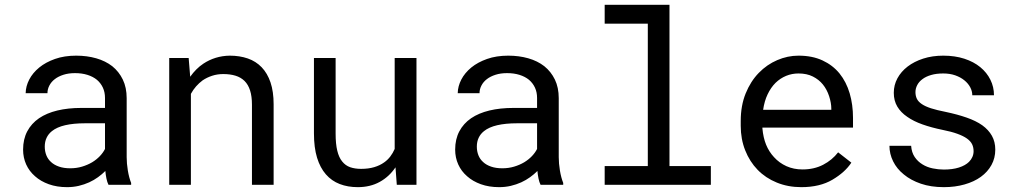

<svg xmlns="http://www.w3.org/2000/svg" viewBox="-20 -770 4241 800"><path d="M432.1 0H526.4V-7.8Q517.6 -29.8 512.7 -59.3Q507.8 -88.9 507.8 -115.2V-360.8Q507.8 -405.3 491.7 -438.5Q475.6 -471.7 447.8 -494.1Q419.4 -516.1 380.9 -527.1Q342.3 -538.1 297.4 -538.1Q248 -538.1 209.2 -524.4Q170.4 -510.7 143.6 -488.8Q116.2 -466.3 101.8 -438.5Q87.4 -410.6 86.9 -381.8H177.7Q177.7 -398.4 185.8 -413.8Q193.8 -429.2 208.5 -440.4Q223.1 -451.7 244.4 -458.5Q265.6 -465.3 292.5 -465.3Q321.3 -465.3 344.5 -458Q367.7 -450.7 383.8 -437.5Q399.9 -423.8 408.7 -404.8Q417.5 -385.7 417.5 -361.8V-320.3H318.8Q263.7 -320.3 219 -309.6Q174.3 -298.8 142.6 -277.3Q110.8 -255.4 93.5 -222.7Q76.2 -189.9 76.2 -146.5Q76.2 -113.3 89.1 -84.7Q102.1 -56.2 126 -35.6Q149.4 -14.6 183.3 -2.4Q217.3 9.8 259.3 9.8Q285.2 9.8 308.1 4.4Q331.1 -1 351.6 -10.3Q371.6 -19.5 388.4 -31.7Q405.3 -43.9 418.9 -57.6Q420.4 -41 423.6 -25.6Q426.8 -10.3 432.1 0ZM272.5 -68.8Q246.1 -68.8 226.1 -75.7Q206.1 -82.5 192.9 -94.7Q179.7 -106.4 173.1 -123Q166.5 -139.6 166.5 -159.2Q166.5 -179.7 174.1 -195.8Q181.6 -211.9 196.3 -223.6Q216.8 -240.2 251.7 -248.3Q286.6 -256.3 333.5 -256.3H417.5V-149.4Q409.7 -133.8 396 -119.4Q382.3 -105 363.8 -93.8Q344.7 -82.5 321.8 -75.7Q298.8 -68.8 272.5 -68.8Z M685.1 0H775.4V-378.9Q784.7 -396 797.1 -410.2Q809.6 -424.3 824.2 -435.1Q842.3 -447.3 863.8 -454.3Q885.3 -461.4 910.2 -461.4Q939 -461.4 961.2 -454.6Q983.4 -447.8 999 -432.6Q1014.2 -417.5 1022 -393.1Q1029.8 -368.7 1029.8 -333.5V0H1120.1V-335.4Q1120.1 -388.2 1107.2 -426.5Q1094.2 -464.8 1070.3 -489.7Q1046.4 -514.6 1012.5 -526.4Q978.5 -538.1 937 -538.1Q906.2 -537.6 878.7 -529.1Q851.1 -520.5 827.6 -504.9Q812 -494.6 798.1 -480.7Q784.2 -466.8 772.5 -450.2L766.1 -528.3H685.1Z M1633.3 0H1715.3V-528.3H1624.5V-149.4Q1617.2 -132.3 1606.2 -117.9Q1595.2 -103.5 1580.6 -93.3Q1563 -80.6 1539.1 -73.5Q1515.1 -66.4 1484.9 -66.4Q1459 -66.4 1439.2 -73.2Q1419.4 -80.1 1405.8 -97.2Q1392.1 -113.8 1385.3 -142.1Q1378.4 -170.4 1378.4 -213.4V-528.3H1288.1V-214.4Q1288.1 -155.3 1301 -113Q1314 -70.8 1337.9 -43.5Q1361.8 -16.1 1395.5 -3.2Q1429.2 9.8 1470.7 9.8Q1522.5 9.8 1562 -12Q1601.6 -33.7 1627.9 -72.8Z M2232.4 0H2326.7V-7.8Q2317.9 -29.8 2313 -59.3Q2308.1 -88.9 2308.1 -115.2V-360.8Q2308.1 -405.3 2292 -438.5Q2275.9 -471.7 2248 -494.1Q2219.7 -516.1 2181.2 -527.1Q2142.6 -538.1 2097.7 -538.1Q2048.3 -538.1 2009.5 -524.4Q1970.7 -510.7 1943.8 -488.8Q1916.5 -466.3 1902.1 -438.5Q1887.7 -410.6 1887.2 -381.8H1978Q1978 -398.4 1986.1 -413.8Q1994.1 -429.2 2008.8 -440.4Q2023.4 -451.7 2044.7 -458.5Q2065.9 -465.3 2092.8 -465.3Q2121.6 -465.3 2144.8 -458Q2168 -450.7 2184.1 -437.5Q2200.2 -423.8 2209 -404.8Q2217.8 -385.7 2217.8 -361.8V-320.3H2119.1Q2064 -320.3 2019.3 -309.6Q1974.6 -298.8 1942.9 -277.3Q1911.1 -255.4 1893.8 -222.7Q1876.5 -189.9 1876.5 -146.5Q1876.5 -113.3 1889.4 -84.7Q1902.3 -56.2 1926.3 -35.6Q1949.7 -14.6 1983.6 -2.4Q2017.6 9.8 2059.6 9.8Q2085.4 9.8 2108.4 4.4Q2131.3 -1 2151.9 -10.3Q2171.9 -19.5 2188.7 -31.7Q2205.6 -43.9 2219.2 -57.6Q2220.7 -41 2223.9 -25.6Q2227.1 -10.3 2232.4 0ZM2072.8 -68.8Q2046.4 -68.8 2026.4 -75.7Q2006.3 -82.5 1993.2 -94.7Q1980 -106.4 1973.4 -123Q1966.8 -139.6 1966.8 -159.2Q1966.8 -179.7 1974.4 -195.8Q1981.9 -211.9 1996.6 -223.6Q2017.1 -240.2 2052 -248.3Q2086.9 -256.3 2133.8 -256.3H2217.8V-149.4Q2210 -133.8 2196.3 -119.4Q2182.6 -105 2164.1 -93.8Q2145 -82.5 2122.1 -75.7Q2099.1 -68.8 2072.8 -68.8Z M2499.5 -750V-671.4H2679.2V-78.1H2499.5V0H2941.9V-78.1H2769.5V-750Z M3318.8 9.8Q3396 9.8 3448.5 -21.2Q3501 -52.2 3527.3 -92.3L3472.2 -135.3Q3447.3 -103 3409.7 -83.5Q3372.1 -64 3323.7 -64Q3287.1 -64 3256.8 -77.6Q3226.6 -91.3 3205.1 -115.2Q3184.1 -137.7 3172.1 -167Q3160.2 -196.3 3156.7 -234.9V-238.3H3534.2V-278.8Q3534.2 -334 3520.3 -381.3Q3506.3 -428.7 3478 -463.9Q3449.7 -498.5 3407 -518.3Q3364.3 -538.1 3307.1 -538.1Q3261.7 -538.1 3218.5 -519.5Q3175.3 -501 3141.6 -466.3Q3107.4 -431.2 3086.9 -380.6Q3066.4 -330.1 3066.4 -266.1V-245.6Q3066.4 -190.4 3085 -143.6Q3103.5 -96.7 3136.7 -62.5Q3169.9 -28.3 3216.6 -9.3Q3263.2 9.8 3318.8 9.8ZM3307.1 -463.9Q3341.8 -463.9 3366.9 -451.2Q3392.1 -438.5 3408.7 -418Q3425.3 -397.5 3434.6 -369.4Q3443.8 -341.3 3443.8 -316.9V-312.5H3159.7Q3165 -349.1 3178.5 -377.2Q3191.9 -405.3 3211.4 -424.8Q3231 -443.8 3255.4 -453.9Q3279.8 -463.9 3307.1 -463.9Z M4036.6 -140.1Q4036.6 -127.4 4031.7 -116.2Q4026.9 -105 4017.6 -95.7Q4002.4 -80.6 3975.6 -72Q3948.7 -63.5 3912.6 -63.5Q3889.6 -63.5 3866.2 -68.4Q3842.8 -73.2 3823.7 -85Q3804.2 -96.7 3791.3 -115.7Q3778.3 -134.8 3776.4 -162.6H3686Q3686 -128.9 3701.4 -97.7Q3716.8 -66.4 3746.1 -43Q3774.9 -19 3816.9 -4.6Q3858.9 9.8 3912.6 9.8Q3959.5 9.8 3999 -1.5Q4038.6 -12.7 4066.9 -33.2Q4095.2 -53.7 4111.1 -82.5Q4127 -111.3 4127 -146.5Q4127 -179.2 4113 -204.1Q4099.1 -229 4072.8 -248Q4046.4 -266.6 4007.8 -280Q3969.2 -293.5 3920.4 -303.7Q3883.3 -311 3859.1 -318.8Q3835 -326.7 3820.8 -336.4Q3806.2 -346.2 3800.3 -358.4Q3794.4 -370.6 3794.4 -386.2Q3794.4 -401.4 3801.8 -415.5Q3809.1 -429.7 3823.7 -440.4Q3837.9 -451.2 3859.6 -457.5Q3881.3 -463.9 3910.2 -463.9Q3938 -463.9 3960.2 -456.1Q3982.4 -448.2 3998 -435.5Q4013.7 -422.9 4022.5 -406.5Q4031.2 -390.1 4031.2 -373H4121.6Q4121.6 -407.7 4106.7 -437.7Q4091.8 -467.8 4064.5 -490.2Q4037.1 -512.7 3998 -525.4Q3959 -538.1 3910.2 -538.1Q3864.7 -538.1 3826.9 -525.9Q3789.1 -513.7 3761.7 -492.7Q3734.4 -471.7 3719.2 -443.6Q3704.1 -415.5 3704.1 -383.3Q3704.1 -350.6 3718.8 -325.9Q3733.4 -301.3 3760.3 -283.2Q3786.6 -264.6 3824 -251.5Q3861.3 -238.3 3906.7 -229Q3943.8 -221.7 3968.8 -212.6Q3993.7 -203.6 4008.8 -192.9Q4023.9 -182.1 4030.3 -169.2Q4036.6 -156.2 4036.6 -140.1Z"/></svg>

Font: Roboto Mono
Style: Regular
Weight: 400
Monospace: yes
Designer: Google
Version: Version 3.000